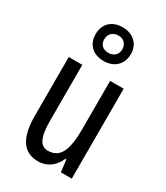

<svg xmlns="http://www.w3.org/2000/svg" viewBox="-202 -896 860 993"><g transform="rotate(30 228.0 -400.0)"><path d="M229 -609C293 -609 334 -650 334 -711C334 -771 290 -810 229 -810C164 -810 124 -770 124 -709C124 -649 164 -609 229 -609ZM230 -658C194 -658 176 -678 176 -709C176 -740 198 -762 230 -762C264 -762 283 -740 283 -709C283 -678 261 -658 230 -658ZM391 -537H310V-251C310 -123 284 -63 210 -63C165 -63 144 -107 144 -202V-537H63V-187C63 -67 98 10 195 10C246 10 288 -19 311 -72H317L326 0H391Z"/></g></svg>

Font: Noto Sans Thai Looped ExtraCondensed
Style: Regular
Weight: 400
Width: 2
Designer: Sasikarn Vongin, Ben Mitchell
Foundry: The Fontpad Ltd
Version: Version 1.001